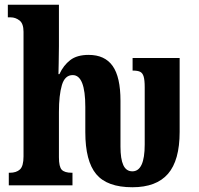

<svg xmlns="http://www.w3.org/2000/svg" viewBox="-20 -780 839 808"><path d="M339 -224V-330Q339 -464 286 -464Q253 -464 240.5 -422Q228 -380 228 -309V-118Q228 -78 240 -65.5Q252 -53 282 -53H285V0H17V-53H21Q49 -53 64 -67Q79 -81 79 -122V-646Q79 -681 62 -694Q45 -707 25 -707H13V-760H228V-585Q228 -548 227 -514Q226 -480 226 -468H230Q247 -505 275.5 -527Q304 -549 353 -549Q421 -549 454 -502.5Q487 -456 487 -356V-163Q487 -111 499 -85Q511 -59 537 -59Q589 -59 589 -172V-413Q589 -443 584.5 -458Q580 -473 569.5 -478Q559 -483 539 -483H538V-536H736V-225Q736 -105 687 -48.5Q638 8 537 8Q431 8 385 -47Q339 -102 339 -224Z"/></svg>

Font: Noto Serif CondExtraBold
Style: Regular
Weight: 800
Width: 3
Designer: Monotype Design Team
Foundry: Monotype Imaging Inc.
Version: Version 1.001